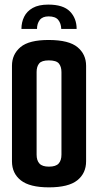

<svg xmlns="http://www.w3.org/2000/svg" viewBox="-20 -800 422 826"><path d="M187.7 -780.2Q251.9 -780.2 280.8 -750.8Q309.7 -721.3 309.7 -675.4H243.5Q242.8 -699.1 230.6 -714.3Q218.4 -729.5 189 -729.5Q162.9 -729.5 151 -714Q139.2 -698.4 139.2 -675.4H72.2Q72.2 -704.3 83.9 -727.9Q95.5 -751.6 120.9 -765.9Q146.4 -780.2 187.7 -780.2ZM190.6 6Q107.8 6 69.7 -24.1Q31.5 -54.2 31.5 -105.8V-517.2Q31.5 -566.4 68.3 -597.4Q105.1 -628.3 190.6 -628Q276.5 -627.7 313.5 -597Q350.4 -566.4 350.4 -516.9V-106.2Q350.4 -54.6 312.5 -24.3Q274.5 6 190.6 6ZM190.6 -83.1Q220.2 -83.1 232.3 -96.5Q244.4 -109.9 244.4 -135V-489.4Q244.4 -513.4 233.3 -526.8Q222.2 -540.2 190 -540.2Q159.4 -540.2 148.5 -527Q137.5 -513.7 137.5 -490.4V-134.6Q137.5 -109.6 149.7 -96.4Q161.8 -83.1 190.6 -83.1Z"/></svg>

Font: Smooch Sans Thin
Style: Regular
Weight: 100
Designer: Robert E. Leuschke
Foundry: Robert E. Leuschke
Version: Version 1.010